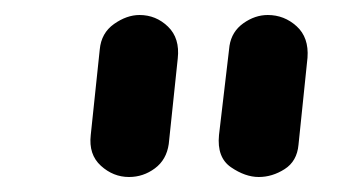

<svg xmlns="http://www.w3.org/2000/svg" viewBox="-20 -792 474 256"><path d="M152 -556Q131 -556 114.5 -571Q98 -586 101 -612L113 -726Q115 -748 132 -760Q149 -772 166 -772Q188 -772 204 -756.5Q220 -741 217 -714L205 -600Q202 -579 186.5 -567.5Q171 -556 152 -556ZM325 -556Q307 -556 288 -569Q269 -582 272 -612L286 -731Q289 -750 304.5 -761Q320 -772 337 -772Q359 -772 375.5 -757Q392 -742 390 -715L378 -599Q376 -577 359.5 -566.5Q343 -556 325 -556Z"/></svg>

Font: Edu SA Beginner SemiBold
Style: Regular
Weight: 600
Version: Version 1.003